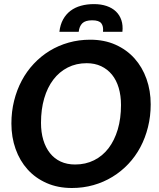

<svg xmlns="http://www.w3.org/2000/svg" viewBox="-20 -932 796 960"><path d="M37 0ZM733.5 -410.5Q733.5 -351 720 -296.8Q706.5 -242.5 681.8 -196Q657 -149.5 621.5 -112Q586 -74.5 542.2 -47.8Q498.5 -21 447.2 -6.5Q396 8 339.5 8Q269 8 213 -16.8Q157 -41.5 118 -84.8Q79 -128 58 -187Q37 -246 37 -314.5Q37 -374 50.5 -428.2Q64 -482.5 88.8 -529Q113.5 -575.5 149 -613.2Q184.5 -651 228.2 -677.8Q272 -704.5 323.2 -719Q374.5 -733.5 431 -733.5Q501.5 -733.5 557.5 -708.5Q613.5 -683.5 652.5 -640Q691.5 -596.5 712.5 -537.5Q733.5 -478.5 733.5 -410.5ZM585 -407Q585 -454 573.5 -492.8Q562 -531.5 539.8 -558.8Q517.5 -586 485.8 -601Q454 -616 413.5 -616Q361 -616 318.8 -594.5Q276.5 -573 246.8 -534Q217 -495 201 -440Q185 -385 185 -318Q185 -270.5 196.5 -232.2Q208 -194 229.8 -166.5Q251.5 -139 283.2 -124.2Q315 -109.5 355.5 -109.5Q408 -109.5 450.5 -130.8Q493 -152 522.8 -191Q552.5 -230 568.8 -284.8Q585 -339.5 585 -407ZM450 -911.5Q485 -911.5 513 -902Q541 -892.5 559.8 -874.5Q578.5 -856.5 587 -830.8Q595.5 -805 592 -773H495Q498 -800.5 486.5 -815.5Q475 -830.5 441 -830.5Q406.5 -830.5 391.5 -815.5Q376.5 -800.5 373.5 -773H277Q281 -808.5 295.5 -834.8Q310 -861 332.5 -878Q355 -895 384.8 -903.2Q414.5 -911.5 450 -911.5Z"/></svg>

Font: Lato Heavy
Style: Italic
Weight: 800
Italic angle: -7°
Designer: Lukasz Dziedzic
Foundry: tyPoland Lukasz Dziedzic
Version: Version 2.007; 2014-02-27